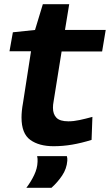

<svg xmlns="http://www.w3.org/2000/svg" viewBox="-20 -683 521 910"><path d="M418 -129 414 -20Q366 -5 322 2.5Q278 10 234 10Q165 10 123.5 -20Q82 -50 82 -126Q82 -157 89 -195L127 -440H25L41 -530L146 -541L183 -663H308L288 -541H481L464 -439H272L234 -202Q231 -187 231 -172Q231 -142 247.5 -125Q264 -108 304 -108Q329 -108 357 -114Q385 -120 418 -129ZM156 57H297Q300 68 299 79Q296 117 274.5 149Q253 181 224 207H105Q127 178 142 146.5Q157 115 158 84Q159 69 156 57Z"/></svg>

Font: Georama Extended SemiBold
Style: Italic
Weight: 600
Width: 7
Italic angle: -9°
Designer: Jean-Baptiste Levee
Foundry: Production Type
Version: Version 1.000